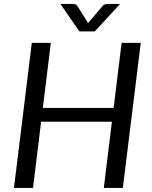

<svg xmlns="http://www.w3.org/2000/svg" viewBox="-20 -928 750 948"><path d="M49 0ZM586.5 0H492.5L532.5 -327H183L143 0H49L137 -716.5H231L191.5 -395H541L580.5 -716.5H675ZM278 -908.5H337.5Q343 -908.5 350.2 -907Q357.5 -905.5 363 -897L410.5 -821.5L414.5 -813L421 -821.5L485 -896.5Q492 -905.5 500 -907Q508 -908.5 513.5 -908.5H573L448 -773H372Z"/></svg>

Font: Lato
Style: Italic
Weight: 400
Italic angle: -7°
Designer: Lukasz Dziedzic
Foundry: tyPoland Lukasz Dziedzic
Version: Version 2.007; 2014-02-27